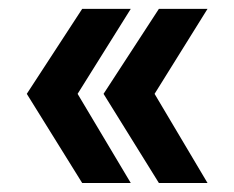

<svg xmlns="http://www.w3.org/2000/svg" viewBox="-20 -470 525 430"><path d="M164.1 -450.2H272.9L153.8 -259.8L272.9 -60.1H164.1L40 -259.8ZM335.9 -450.2H444.8L326.2 -259.8L444.8 -60.1H335.9L211.9 -259.8Z"/></svg>

Font: Fivo Sans Modern Med
Style: Regular
Weight: 450
Designer: Alexander Slobzheninov
Foundry: Alexander Slobzheninov
Version: 1.0